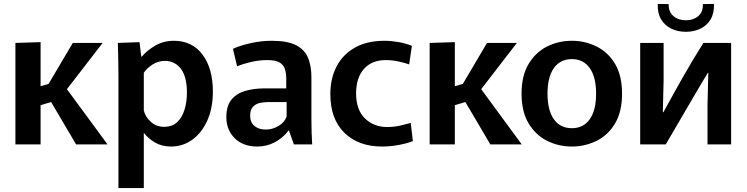

<svg xmlns="http://www.w3.org/2000/svg" viewBox="-20 -740 3828 984"><path d="M59 -520 188 -524V-298L229 -310L353 -520H506L323 -283L531 0H370L242 -217L188 -201V0H59Z M587 -351Q587 -394 586 -438.5Q585 -483 584 -520L695 -524L704 -450H707Q735 -483 777 -507Q819 -531 871 -531Q965 -531 1018 -460Q1071 -389 1071 -271Q1071 -186 1042.5 -122.5Q1014 -59 965.5 -24Q917 11 857 11Q809 11 774.5 -9.5Q740 -30 718 -58H717V224H587ZM821 -90Q863 -90 888.5 -114.5Q914 -139 926 -179Q938 -219 938 -264Q938 -347 907 -387.5Q876 -428 825 -428Q791 -428 762 -409.5Q733 -391 717 -367V-174Q724 -143 752 -116.5Q780 -90 821 -90Z M1298 11Q1226 11 1183 -31.5Q1140 -74 1140 -140Q1140 -197 1166 -229Q1192 -261 1236.5 -274Q1281 -287 1336 -287H1447V-340Q1447 -365 1440 -386.5Q1433 -408 1412.5 -420Q1392 -432 1350 -432Q1308 -432 1267 -422.5Q1226 -413 1195 -400L1174 -490Q1211 -507 1265 -519Q1319 -531 1372 -531Q1455 -531 1499 -507.5Q1543 -484 1559.5 -442Q1576 -400 1576 -344V-125Q1576 -94 1577 -60Q1578 -26 1580 0H1486L1461 -71H1459Q1430 -33 1388.5 -11Q1347 11 1298 11ZM1342 -76Q1376 -76 1407.5 -94.5Q1439 -113 1449 -143V-217H1356Q1336 -217 1314.5 -213Q1293 -209 1277.5 -194Q1262 -179 1262 -147Q1262 -113 1284 -94.5Q1306 -76 1342 -76Z M1938 11Q1817 11 1745 -59.5Q1673 -130 1673 -258Q1673 -338 1705 -399.5Q1737 -461 1799 -496Q1861 -531 1951 -531Q1984 -531 2021.5 -524.5Q2059 -518 2091 -505L2077 -410Q2054 -418 2022.5 -425Q1991 -432 1957 -432Q1885 -432 1845 -386.5Q1805 -341 1805 -261Q1805 -177 1850.5 -133Q1896 -89 1964 -89Q2000 -89 2032 -96.5Q2064 -104 2085 -110L2096 -17Q2070 -6 2025.5 2.5Q1981 11 1938 11Z M2182 -520 2311 -524V-298L2352 -310L2476 -520H2629L2446 -283L2654 0H2493L2365 -217L2311 -201V0H2182Z M2911 11Q2843 11 2784.5 -18Q2726 -47 2689.5 -107Q2653 -167 2653 -260Q2653 -353 2689.5 -413Q2726 -473 2784.5 -502Q2843 -531 2911 -531Q2978 -531 3037 -502Q3096 -473 3132 -413Q3168 -353 3168 -260Q3168 -167 3132 -107Q3096 -47 3037 -18Q2978 11 2911 11ZM2911 -83Q2970 -83 3002.5 -129Q3035 -175 3035 -260Q3035 -345 3002.5 -391Q2970 -437 2911 -437Q2851 -437 2818.5 -391Q2786 -345 2786 -260Q2786 -175 2818.5 -129Q2851 -83 2911 -83Z M3261 0V-520H3381V-330L3377 -165H3380Q3434 -264 3482 -348.5Q3530 -433 3585 -520H3727V0H3606V-203L3610 -367H3608Q3581 -324 3526.5 -230Q3472 -136 3392 0ZM3495 -577Q3454 -577 3420.5 -593Q3387 -609 3368 -641Q3349 -673 3351 -720L3407 -719Q3406 -679 3431.5 -657.5Q3457 -636 3495 -636Q3533 -636 3558.5 -657.5Q3584 -679 3582 -719L3639 -720Q3641 -673 3622 -641Q3603 -609 3569.5 -593Q3536 -577 3495 -577Z"/></svg>

Font: Murecho Medium
Style: Regular
Weight: 500
Designer: Neil Summerour
Foundry: Positype
Version: Version 1.010; ttfautohint (v1.8.3)